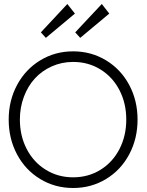

<svg xmlns="http://www.w3.org/2000/svg" viewBox="-20 -929 738 961"><path d="M209.5 -739.5 184.5 -767 317 -909 355 -861ZM381.5 -739.5 356.5 -767 489.5 -909 527 -861ZM23.5 -330.5Q23.5 -425.5 65.5 -503.8Q107.5 -582 181.5 -627Q255.5 -672 346 -672Q436.5 -672 510.8 -627Q585 -582 626.8 -503.8Q668.5 -425.5 668.5 -330.5Q668.5 -235 627 -156.8Q585.5 -78.5 511.2 -33.2Q437 12 346 12Q255 12 180.8 -33.2Q106.5 -78.5 65 -156.8Q23.5 -235 23.5 -330.5ZM79.5 -330.5Q79.5 -249.5 113.5 -183.5Q147.5 -117.5 208.8 -79.5Q270 -41.5 346 -41.5Q422.5 -41.5 483.5 -79.5Q544.5 -117.5 578.2 -183.5Q612 -249.5 612 -330.5Q612 -411.5 578.2 -477.2Q544.5 -543 483.5 -581Q422.5 -619 346 -619Q289 -619 239.2 -596.8Q189.5 -574.5 154.5 -536.2Q119.5 -498 99.5 -444.5Q79.5 -391 79.5 -330.5Z"/></svg>

Font: League Spartan Light
Style: Regular
Weight: 277
Foundry: The League of Moveable Type
Version: Version 2.002